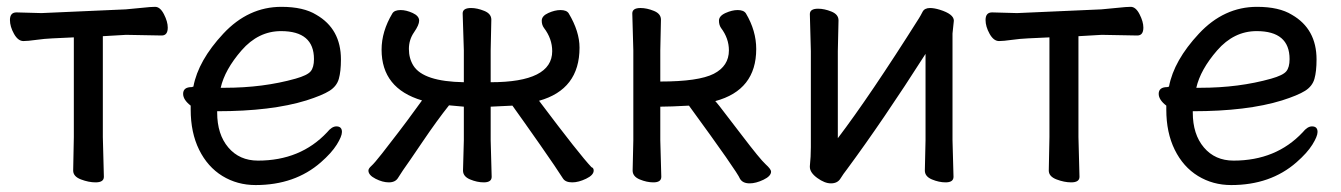

<svg xmlns="http://www.w3.org/2000/svg" viewBox="-20 -512 3884 556"><path d="M256.8 16.1Q236.8 16.1 214.4 7.6Q191.9 -1 191.9 -18.1L193.8 -115.2V-403.8L131.8 -400.9Q108.9 -399.9 84.5 -396.5Q60.1 -393.1 47.9 -393.1Q32.2 -393.1 20.5 -414.1Q8.8 -435.1 8.8 -454.1Q8.8 -476.1 27.8 -476.1L100.1 -474.1L344.2 -484.9Q368.2 -486.8 392.6 -489.5Q417 -492.2 429.2 -492.2Q443.8 -492.2 454.8 -470.7Q465.8 -449.2 465.8 -432.1Q465.8 -409.2 448.2 -409.2L345.2 -411.1L277.8 -407.2V-115.2L280.8 0Q280.8 16.1 256.8 16.1Z M630.9 -257.8Q742.2 -257.8 835.9 -284.2Q870.1 -293.9 879.6 -305.4Q889.2 -316.9 889.2 -340.8Q889.2 -421.9 793.9 -421.9Q728 -421.9 679.4 -366Q630.9 -310.1 619.1 -257.8ZM720.2 23.9Q667 23.9 624 -2.4Q581.1 -28.8 556.6 -78.4Q532.2 -127.9 532.2 -194.8V-206.1Q510.3 -223.1 510.3 -240.2Q510.3 -259.8 535.2 -259.8L540 -261.2Q554.2 -336.9 626.7 -414.6Q699.2 -492.2 794.9 -492.2Q858.9 -492.2 896 -469.2Q967.3 -428.2 967.3 -339.8Q967.3 -305.2 961.2 -283.7Q955.1 -262.2 934.1 -249Q913.1 -235.8 867.2 -221.2Q766.1 -189.9 608.9 -189.9V-186Q608.9 -123 641.1 -85Q673.3 -46.9 727.1 -46.9Q850.1 -46.9 927.2 -128.9Q940.9 -146 954.1 -146Q970.2 -146 970.2 -129.9Q970.2 -117.2 955.1 -93Q939.9 -68.8 909.2 -42Q834 23.9 720.2 23.9Z M1637.2 16.1Q1617.2 16.1 1610.1 4.6Q1603 -6.8 1585 -33.4Q1566.9 -60.1 1543.9 -93Q1521 -126 1498.5 -157.5Q1476.1 -189 1463.9 -206.1L1400.9 -203.1V-106L1403.8 0Q1403.8 16.1 1380.9 16.1Q1361.8 16.1 1341.3 7.6Q1320.8 -1 1320.8 -18.1L1323.2 -106V-203.1L1280.3 -207Q1246.1 -164.1 1204.1 -102.1Q1162.1 -40 1147 -19L1132.8 2.9Q1125 16.1 1106 16.1Q1087.9 16.1 1067.4 5.6Q1046.9 -4.9 1046.9 -18.1Q1046.9 -23.9 1055.4 -31.5Q1064 -39.1 1086.4 -67.6Q1108.9 -96.2 1134 -129.2Q1159.2 -162.1 1179.2 -189.9Q1199.2 -217.8 1202.1 -221.2Q1085 -255.9 1085 -368.2Q1085 -420.9 1116.2 -473.1Q1122.1 -482.9 1140.1 -482.9Q1156.2 -482.9 1175 -474.4Q1193.8 -465.8 1193.8 -452.1Q1193.8 -439.9 1179 -418.5Q1164.1 -397 1164.1 -370.1Q1164.1 -342.8 1177.2 -321.8Q1206.1 -275.9 1323.2 -273.9V-366.2L1319.8 -473.1Q1319.8 -488.8 1344.2 -488.8Q1361.8 -488.8 1382.3 -480.5Q1402.8 -472.2 1402.8 -455.1L1400.9 -366.2V-273.9Q1579.1 -273.9 1579.1 -363.8Q1579.1 -399.9 1555.2 -431.2Q1548.8 -439.9 1548.8 -452.1Q1548.8 -465.8 1567.9 -474.4Q1586.9 -482.9 1603 -482.9Q1621.1 -482.9 1627 -473.1Q1658.2 -420.9 1658.2 -374Q1658.2 -252.9 1541 -220.2Q1659.2 -63 1692.9 -27.8Q1699.2 -25.9 1699.2 -18.1Q1699.2 -4.9 1677.2 5.6Q1655.3 16.1 1637.2 16.1Z M2150.9 19Q2130.9 19 2123 5.9Q2115.2 -14.2 1975.1 -206.1Q1920.9 -203.1 1892.1 -203.1V-106L1895 0Q1895 16.1 1872.1 16.1Q1853 16.1 1832.5 7.6Q1812 -1 1812 -18.1L1814 -106V-366.2L1811 -473.1Q1811 -488.8 1835 -488.8Q1853 -488.8 1873.5 -480.5Q1894 -472.2 1894 -455.1L1892.1 -366.2V-275.9Q2002.9 -275.9 2046.9 -298.3Q2090.8 -320.8 2090.8 -366.2Q2090.8 -400.9 2067.9 -431.2Q2062 -439.9 2062 -452.1Q2062 -465.8 2081.1 -474.4Q2100.1 -482.9 2116.2 -482.9Q2133.8 -482.9 2140.1 -473.1Q2169.9 -422.9 2169.9 -370.1Q2169.9 -251 2051.3 -219.2L2049.8 -220.2Q2051.3 -220.2 2063.2 -205.1Q2075.2 -189.9 2128.2 -120.4Q2181.2 -50.8 2197 -36.4Q2212.9 -22 2212.9 -15.1Q2212.9 -2 2190.9 8.5Q2168.9 19 2150.9 19Z M2386.2 19Q2368.2 19 2346.7 3.4Q2325.2 -12.2 2325.2 -28.8V-30.8Q2328.1 -58.1 2328.1 -85.9V-363.8L2325.2 -471.2Q2325.2 -486.8 2349.1 -486.8Q2367.2 -486.8 2387.7 -478.5Q2408.2 -470.2 2408.2 -453.1L2406.2 -363.8V-111.8Q2499 -233.9 2641.1 -459Q2646 -466.8 2651.6 -477.8Q2657.2 -488.8 2673.3 -488.8Q2685.1 -488.8 2701.2 -483.9Q2742.2 -471.2 2742.2 -452.1L2738.3 -415V-106L2741.2 0Q2741.2 16.1 2718.3 16.1Q2699.2 16.1 2678.7 7.6Q2658.2 -1 2658.2 -18.1L2660.2 -106V-356Q2537.1 -163.1 2432.1 -21Q2422.4 -8.8 2413.8 5.1Q2405.3 19 2386.2 19Z M3082 16.1Q3062 16.1 3039.6 7.6Q3017.1 -1 3017.1 -18.1L3019 -115.2V-403.8L2957 -400.9Q2934.1 -399.9 2909.7 -396.5Q2885.3 -393.1 2873 -393.1Q2857.4 -393.1 2845.7 -414.1Q2834 -435.1 2834 -454.1Q2834 -476.1 2853 -476.1L2925.3 -474.1L3169.4 -484.9Q3193.4 -486.8 3217.8 -489.5Q3242.2 -492.2 3254.4 -492.2Q3269 -492.2 3280 -470.7Q3291 -449.2 3291 -432.1Q3291 -409.2 3273.4 -409.2L3170.4 -411.1L3103 -407.2V-115.2L3106 0Q3106 16.1 3082 16.1Z M3456.1 -257.8Q3567.4 -257.8 3661.1 -284.2Q3695.3 -293.9 3704.8 -305.4Q3714.4 -316.9 3714.4 -340.8Q3714.4 -421.9 3619.1 -421.9Q3553.2 -421.9 3504.6 -366Q3456.1 -310.1 3444.3 -257.8ZM3545.4 23.9Q3492.2 23.9 3449.2 -2.4Q3406.2 -28.8 3381.8 -78.4Q3357.4 -127.9 3357.4 -194.8V-206.1Q3335.4 -223.1 3335.4 -240.2Q3335.4 -259.8 3360.4 -259.8L3365.2 -261.2Q3379.4 -336.9 3451.9 -414.6Q3524.4 -492.2 3620.1 -492.2Q3684.1 -492.2 3721.2 -469.2Q3792.5 -428.2 3792.5 -339.8Q3792.5 -305.2 3786.4 -283.7Q3780.3 -262.2 3759.3 -249Q3738.3 -235.8 3692.4 -221.2Q3591.3 -189.9 3434.1 -189.9V-186Q3434.1 -123 3466.3 -85Q3498.5 -46.9 3552.2 -46.9Q3675.3 -46.9 3752.4 -128.9Q3766.1 -146 3779.3 -146Q3795.4 -146 3795.4 -129.9Q3795.4 -117.2 3780.3 -93Q3765.1 -68.8 3734.4 -42Q3659.2 23.9 3545.4 23.9Z"/></svg>

Font: LXGW WenKai Screen
Style: Regular
Weight: 400
Designer: LXGW / Fontworks Inc.
Foundry: LXGW / Fontworks Inc.
Version: Version 1.510;January 18,2025